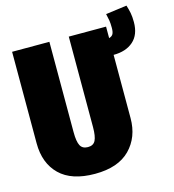

<svg xmlns="http://www.w3.org/2000/svg" viewBox="-116 -870 892 985"><g transform="rotate(-15 330.5 -377.0)"><path d="M517 -546V-210Q517 -109 454 -45Q391 19 268 19Q144 19 81 -42.5Q18 -104 18 -210V-696H216V-216Q216 -166 227.5 -144.5Q239 -123 268 -123Q297 -123 308 -145Q319 -167 319 -216V-696H517V-635Q532 -639 538 -649.5Q544 -660 544 -682Q544 -707 541.5 -722Q539 -737 534 -758L646 -773Q653 -751 657 -731Q661 -711 661 -682Q661 -615 622 -580.5Q583 -546 517 -546Z"/></g></svg>

Font: Fira Sans Extra Condensed Black
Style: Regular
Weight: 900
Width: 1
Designer: Carrois Corporate & Edenspiekermann AG
Foundry: Carrois Corporate GbR & Edenspiekermann AG
Version: Version 4.203